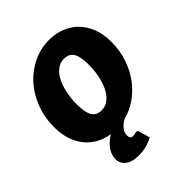

<svg xmlns="http://www.w3.org/2000/svg" viewBox="-198 -638 925 925"><g transform="rotate(-45 264.0 -176.0)"><path d="M277.5 83.5Q288.5 83.5 290 93L306 148.5Q288.5 159 263 166.2Q237.5 173.5 209.5 173.5Q162 173.5 138.5 154.5Q115 135.5 115 106.5Q115 80.5 131 54.8Q147 29 184.5 5Q147.5 -0.5 116.5 -17.2Q85.5 -34 63 -61.2Q40.5 -88.5 27.8 -126Q15 -163.5 15 -211Q15 -280 37.8 -337.8Q60.5 -395.5 99 -437.5Q137.5 -479.5 188.2 -503Q239 -526.5 295 -526.5Q338.5 -526.5 376 -512Q413.5 -497.5 441.2 -469.8Q469 -442 485 -401.2Q501 -360.5 501 -307.5Q501 -249 484 -198Q467 -147 437.5 -107Q408 -67 368.5 -39.2Q329 -11.5 283.5 0Q262.5 11.5 248.8 28Q235 44.5 235 65.5Q235 75.5 239.2 81.5Q243.5 87.5 253.5 87.5Q259.5 87.5 263.2 87Q267 86.5 269.2 85.8Q271.5 85 273.2 84.2Q275 83.5 277.5 83.5ZM235 -107Q261 -107 281.5 -122.8Q302 -138.5 316.2 -165.8Q330.5 -193 338.2 -229.2Q346 -265.5 346 -306.5Q346 -363 330.8 -387.2Q315.5 -411.5 281 -411.5Q255 -411.5 234.5 -395.8Q214 -380 199.8 -353Q185.5 -326 177.8 -289.5Q170 -253 170 -212Q170 -156.5 185.2 -131.8Q200.5 -107 235 -107Z"/></g></svg>

Font: Lato Black
Style: Italic
Weight: 900
Italic angle: -7°
Designer: Lukasz Dziedzic
Foundry: tyPoland Lukasz Dziedzic
Version: Version 2.007; 2014-02-27